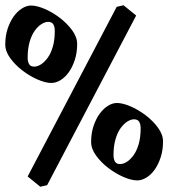

<svg xmlns="http://www.w3.org/2000/svg" viewBox="-42 -670 679 729"><path d="M76 -649Q98 -649 128 -636Q158 -623 185.5 -602Q213 -581 232 -555Q251 -529 251 -503Q251 -470 242 -442.5Q233 -415 219 -395.5Q205 -376 187.5 -365.5Q170 -355 153 -355Q131 -355 101 -368Q71 -381 43.5 -402Q16 -423 -3 -449Q-22 -475 -22 -501Q-22 -534 -13 -561Q-4 -588 10 -607.5Q24 -627 41.5 -638Q59 -649 76 -649ZM141 -587Q129 -587 115.5 -578.5Q102 -570 90 -553.5Q78 -537 70.5 -511Q63 -485 63 -451Q63 -436 68.5 -426.5Q74 -417 88 -417Q100 -417 113.5 -425.5Q127 -434 139 -450.5Q151 -467 158.5 -492.5Q166 -518 166 -553Q166 -568 160.5 -577.5Q155 -587 141 -587ZM479 15Q457 15 427 2Q397 -11 369.5 -32Q342 -53 323 -79Q304 -105 304 -131Q304 -164 313 -191Q322 -218 336 -237.5Q350 -257 367.5 -268Q385 -279 402 -279Q424 -279 454 -266Q484 -253 511.5 -232Q539 -211 558 -185Q577 -159 577 -133Q577 -100 568 -72.5Q559 -45 545 -25.5Q531 -6 513.5 4.5Q496 15 479 15ZM414 -47Q426 -47 439.5 -55.5Q453 -64 465 -80.5Q477 -97 484.5 -122.5Q492 -148 492 -183Q492 -198 486.5 -207.5Q481 -217 467 -217Q455 -217 441.5 -208.5Q428 -200 416 -183.5Q404 -167 396.5 -141Q389 -115 389 -81Q389 -66 394.5 -56.5Q400 -47 414 -47ZM137 33 111 39 63 0 401 -644 427 -650 475 -611Z"/></svg>

Font: Jaini Purva
Style: Regular
Weight: 400
Designer: Girish Dalvi, Maithili Shingre
Foundry: Ek Type
Version: Version 1.001;PS 1.000;hotconv 16.6.51;makeotf.lib2.5.65220